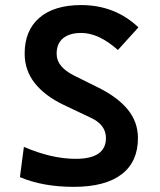

<svg xmlns="http://www.w3.org/2000/svg" viewBox="-20 -723 626 753"><path d="M269 9.8Q147.9 9.8 58.1 -28.3L73.7 -147Q182.1 -100.1 276.9 -100.1Q395.5 -100.1 395.5 -181.6Q395.5 -233.9 335.9 -261.2L228 -312.5Q155.8 -347.2 116.2 -397.2Q76.7 -447.3 76.7 -512.7Q76.7 -603.5 134.5 -653.3Q192.4 -703.1 298.3 -703.1Q430.7 -703.1 522.9 -615.7L442.4 -526.9Q367.2 -593.8 298.8 -593.8Q252.9 -593.8 227.5 -573Q202.1 -552.2 202.1 -512.7Q202.1 -485.4 219.5 -464.6Q236.8 -443.8 269.5 -427.2L366.7 -378.9Q441.4 -341.8 481.2 -293.2Q521 -244.6 521 -181.2Q521 -88.4 456.8 -39.3Q392.6 9.8 269 9.8Z"/></svg>

Font: Cascadia Code SemiBold
Style: Regular
Weight: 600
Monospace: yes
Designer: Aaron Bell
Foundry: Saja Typeworks
Version: Version 2404.023; ttfautohint (v1.8.4)